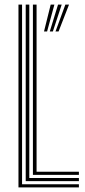

<svg xmlns="http://www.w3.org/2000/svg" viewBox="-20 -820 372 840"><path d="M60.8 0V-800H76.5V-13.8H325.2V0ZM92.5 -27.5V-800H108.2V-41.2H325.2V-27.5ZM124 -55V-800H140V-68.8H325.2V-55ZM186 -682.2H172.5L201.8 -800H218ZM236.2 -682.2H222.8L266 -800H282ZM211.2 -682.2H197.8L234 -800H250Z"/></svg>

Font: Big Shoulders Inline Text Thin
Style: Regular
Weight: 400
Version: Version 2.002